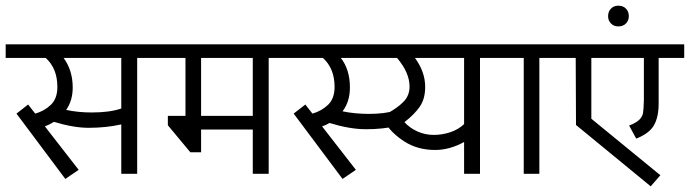

<svg xmlns="http://www.w3.org/2000/svg" viewBox="-44 -612 2429 676"><path d="M439 -408V0H383V-174Q330 -162 268 -162Q215 -162 146 -183Q130 -173 114 -167L233 -14L186 18L14 -212L55 -244L80 -212Q112 -221 135 -243Q158 -265 158 -306Q158 -371 117 -408H-24V-456H537V-408ZM180 -408Q212 -364 212 -304Q212 -258 189 -225Q231 -216 279 -216Q343 -216 383 -230V-408Z M902 -408V0H846V-156H664V-76H626L547 -171V-204H609V-408H489V-456H1000V-408ZM664 -408V-204H846V-408Z M1116 -179Q1105 -172 1090 -167L1209 -14L1162 18L990 -212L1031 -244L1056 -212Q1088 -221 1111 -243Q1134 -265 1134 -306Q1134 -371 1093 -408H952V-456H1299V-408H1156Q1188 -367 1188 -304Q1188 -254 1162 -220Q1206 -211 1255 -211Q1311 -211 1349 -223L1350 -168Q1304 -157 1244 -157Q1188 -157 1116 -179Z M1646 -408V0H1590V-112Q1539 -84 1488 -84Q1426 -84 1379.5 -114Q1333 -144 1309 -184L1320 -213Q1354 -231 1376 -253Q1398 -275 1398 -307Q1398 -356 1354 -408H1251V-456H1744V-408ZM1417 -408Q1453 -359 1453 -306Q1453 -264 1434 -236.5Q1415 -209 1380 -182Q1399 -161 1426 -149Q1453 -137 1483 -137Q1513 -137 1541.5 -146.5Q1570 -156 1590 -175V-408Z M1855 -408V0H1800V-408H1696V-456H1957V-408Z M2223 -259V-408H2038V-194L2281 5L2247 44L1984 -172L1983 -408H1909V-456H2365V-408H2275V-248Q2275 -200 2258.5 -171Q2242 -142 2196 -124L2171 -170Q2197 -180 2207.5 -191Q2218 -202 2220 -214Q2222 -226 2223 -259Z M2097 -555Q2097 -571 2107 -581.5Q2117 -592 2133 -592Q2150 -592 2160 -581.5Q2170 -571 2170 -555Q2170 -540 2160 -529.5Q2150 -519 2133 -519Q2117 -519 2107 -529.5Q2097 -540 2097 -555Z"/></svg>

Font: Cambay Devanagari
Style: Regular
Weight: 400
Designer: Pooja Saxena
Foundry: Pooja Saxena
Version: Version 1.180;PS 001.180;hotconv 1.0.70;makeotf.lib2.5.58329